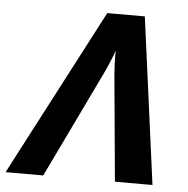

<svg xmlns="http://www.w3.org/2000/svg" viewBox="-91 -707 740 756"><g transform="rotate(5 279.0 -329.5)"><path d="M-41.5 0 302.7 -658.7H451.2L539.1 0H390.6L351.6 -422.4Q348.6 -463.4 348.6 -495.1Q348.6 -511.2 349.1 -515.1Q342.3 -494.6 332.5 -471.9Q322.8 -449.2 317.9 -437.7Q313 -426.3 107.4 0Z"/></g></svg>

Font: Liberation Mono
Style: Bold Italic
Weight: 700
Italic angle: -12°
Monospace: yes
Designer: Steve Matteson
Foundry: Ascender Corporation
Version: Version 2.1.5